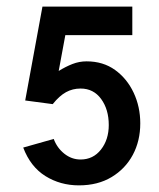

<svg xmlns="http://www.w3.org/2000/svg" viewBox="-20 -551 480 579"><path d="M403 -179Q403 -229 383 -271.5Q363 -314 327 -340Q291 -366 241 -366Q219 -366 198.5 -358Q178 -350 157 -337L177 -445H379V-531H108L56 -248L139 -237Q159 -262 179 -273Q199 -284 223 -284Q262 -284 285 -252.5Q308 -221 308 -174Q308 -130 284.5 -100Q261 -70 223 -70Q196 -70 174 -87.5Q152 -105 142 -132L50 -106Q72 -48 117 -20Q162 8 218 8Q275 8 316.5 -17Q358 -42 380.5 -84Q403 -126 403 -179Z"/></svg>

Font: Lisu Bosa SemiBold
Style: Regular
Weight: 600
Designer: David Morse, Annie Olsen, Victor Gaultney, Frank Grießhammer (Latin)
Foundry: SIL International
Version: Version 2.000